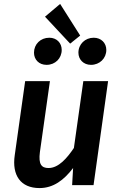

<svg xmlns="http://www.w3.org/2000/svg" viewBox="-20 -942 609 977"><path d="M286 -922 209 -857 337 -720 388 -761ZM217 -612C261 -612 294 -645 294 -688C294 -723 269 -750 231 -750C186 -750 153 -717 153 -674C153 -639 178 -612 217 -612ZM443 -612C487 -612 521 -645 521 -688C521 -723 495 -750 457 -750C413 -750 379 -717 379 -674C379 -639 405 -612 443 -612ZM181 15C251 15 305 -25 352 -87L347 0H456L530 -529H404L356 -189C321 -137 278 -87 227 -87C191 -87 175 -106 183 -168L234 -529H108L55 -152C40 -50 85 15 181 15Z"/></svg>

Font: Fira Sans Medium
Style: Italic
Weight: 500
Italic angle: -8°
Designer: bBox Type GmbH & Carrois Corporate GbR & Edenspiekermann AG
Foundry: bBox Type GmbH & Carrois Corporate GbR & Edenspiekermann AG
Version: Version 4.301;PS 004.301;hotconv 1.0.88;makeotf.lib2.5.64775